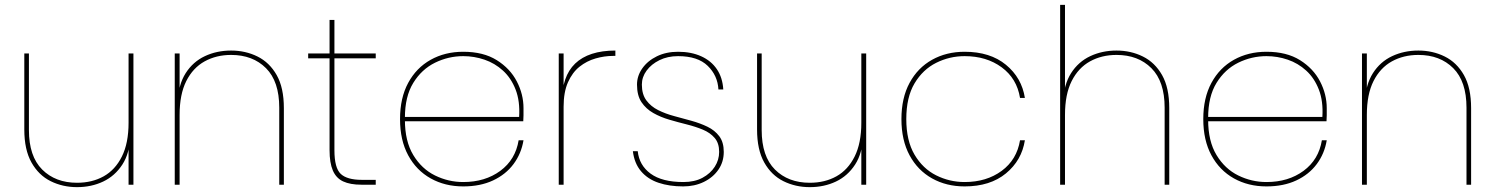

<svg xmlns="http://www.w3.org/2000/svg" viewBox="-20 -760 6153 790"><path d="M529 -540V0H509V-540ZM99 -540V-225Q99 -117 153.5 -62.5Q208 -8 297 -8Q359 -8 406.5 -34.5Q454 -61 481.5 -116Q509 -171 509 -255L516 -202Q514 -130 483.5 -83Q453 -36 404.5 -13Q356 10 297 10Q238 10 188.5 -14.5Q139 -39 109.5 -91.5Q80 -144 80 -227V-540Z M699 0V-540H719V0ZM1129 0V-317Q1129 -425 1074.5 -479.5Q1020 -534 931 -534Q870 -534 822 -507.5Q774 -481 746.5 -426.5Q719 -372 719 -287L711 -340Q714 -412 744 -459Q774 -506 823 -529Q872 -552 931 -552Q990 -552 1039.5 -527.5Q1089 -503 1118.5 -451Q1148 -399 1148 -315V0Z M1336 -142V-678H1356V-142Q1356 -69 1382 -44.5Q1408 -20 1469 -20H1526V0H1467Q1421 0 1392 -13.5Q1363 -27 1349.5 -58.5Q1336 -90 1336 -142ZM1526 -520H1248V-540H1526Z M1636 -261V-279H2116Q2120 -344 2101.5 -391.5Q2083 -439 2049.5 -469.5Q2016 -500 1973.5 -514.5Q1931 -529 1886 -529Q1825 -529 1770 -502Q1715 -475 1680.5 -419Q1646 -363 1646 -275V-267Q1646 -179 1680.5 -122Q1715 -65 1770 -38Q1825 -11 1886 -11Q1976 -11 2038.5 -57Q2101 -103 2114 -183H2134Q2125 -128 2093 -85Q2061 -42 2008.5 -17.5Q1956 7 1886 7Q1811 7 1752 -26Q1693 -59 1659.5 -121Q1626 -183 1626 -270Q1626 -357 1659.5 -419Q1693 -481 1752 -514Q1811 -547 1886 -547Q1969 -547 2024 -512.5Q2079 -478 2106.5 -425Q2134 -372 2134 -315Q2134 -296 2134 -285.5Q2134 -275 2133 -261Z M2299 -321 2292 -341Q2292 -393 2305.5 -432.5Q2319 -472 2346.5 -498.5Q2374 -525 2415.5 -538.5Q2457 -552 2512 -552V-530H2503Q2467 -530 2430.5 -519.5Q2394 -509 2364.5 -485.5Q2335 -462 2317 -421.5Q2299 -381 2299 -321ZM2279 0V-540H2299V0Z M2791 7Q2734 7 2689.5 -8Q2645 -23 2617.5 -55.5Q2590 -88 2584 -138H2604Q2610 -80 2657 -45.5Q2704 -11 2792 -11Q2838 -11 2870.5 -28.5Q2903 -46 2921 -74Q2939 -102 2939 -135Q2939 -171 2920.5 -192.5Q2902 -214 2872 -226.5Q2842 -239 2806 -248Q2770 -257 2734 -267.5Q2698 -278 2668 -295Q2638 -312 2619.5 -339.5Q2601 -367 2601 -412Q2601 -448 2623 -479Q2645 -510 2683 -528.5Q2721 -547 2770 -547Q2824 -547 2865 -528.5Q2906 -510 2929.5 -475.5Q2953 -441 2956 -392H2936Q2933 -449 2892 -489Q2851 -529 2770 -529Q2727 -529 2693.5 -512.5Q2660 -496 2640.5 -469.5Q2621 -443 2621 -412Q2621 -372 2639.5 -347Q2658 -322 2688 -307Q2718 -292 2753.5 -282.5Q2789 -273 2825 -263Q2861 -253 2891 -238.5Q2921 -224 2939.5 -199.5Q2958 -175 2958 -135Q2958 -94 2936 -62Q2914 -30 2876 -11.5Q2838 7 2791 7Z M3544 -540V0H3524V-540ZM3114 -540V-225Q3114 -117 3168.5 -62.5Q3223 -8 3312 -8Q3374 -8 3421.5 -34.5Q3469 -61 3496.5 -116Q3524 -171 3524 -255L3531 -202Q3529 -130 3498.5 -83Q3468 -36 3419.5 -13Q3371 10 3312 10Q3253 10 3203.5 -14.5Q3154 -39 3124.5 -91.5Q3095 -144 3095 -227V-540Z M3689 -270Q3689 -357 3722.5 -419Q3756 -481 3815 -514Q3874 -547 3949 -547Q4054 -547 4119 -493.5Q4184 -440 4197 -357H4177Q4164 -437 4101.5 -483Q4039 -529 3949 -529Q3887 -529 3832 -501.5Q3777 -474 3743 -417Q3709 -360 3709 -270Q3709 -181 3743 -123.5Q3777 -66 3832 -38.5Q3887 -11 3949 -11Q4039 -11 4101.5 -57Q4164 -103 4177 -183H4197Q4184 -100 4119 -46.5Q4054 7 3949 7Q3874 7 3815 -26Q3756 -59 3722.5 -121Q3689 -183 3689 -270Z M4342 0V-740H4362V0ZM4772 0V-317Q4772 -425 4717.5 -479.5Q4663 -534 4574 -534Q4513 -534 4465 -507.5Q4417 -481 4389.5 -426.5Q4362 -372 4362 -287L4354 -340Q4357 -412 4387 -459Q4417 -506 4466 -529Q4515 -552 4574 -552Q4633 -552 4682.5 -527.5Q4732 -503 4761.5 -451Q4791 -399 4791 -315V0Z M4941 -261V-279H5421Q5425 -344 5406.5 -391.5Q5388 -439 5354.5 -469.5Q5321 -500 5278.5 -514.5Q5236 -529 5191 -529Q5130 -529 5075 -502Q5020 -475 4985.5 -419Q4951 -363 4951 -275V-267Q4951 -179 4985.5 -122Q5020 -65 5075 -38Q5130 -11 5191 -11Q5281 -11 5343.5 -57Q5406 -103 5419 -183H5439Q5430 -128 5398 -85Q5366 -42 5313.5 -17.5Q5261 7 5191 7Q5116 7 5057 -26Q4998 -59 4964.5 -121Q4931 -183 4931 -270Q4931 -357 4964.5 -419Q4998 -481 5057 -514Q5116 -547 5191 -547Q5274 -547 5329 -512.5Q5384 -478 5411.5 -425Q5439 -372 5439 -315Q5439 -296 5439 -285.5Q5439 -275 5438 -261Z M5584 0V-540H5604V0ZM6014 0V-317Q6014 -425 5959.5 -479.5Q5905 -534 5816 -534Q5755 -534 5707 -507.5Q5659 -481 5631.5 -426.5Q5604 -372 5604 -287L5596 -340Q5599 -412 5629 -459Q5659 -506 5708 -529Q5757 -552 5816 -552Q5875 -552 5924.5 -527.5Q5974 -503 6003.5 -451Q6033 -399 6033 -315V0Z"/></svg>

Font: Poppins Variable
Style: Regular
Weight: 100
Designer: Jonny Pinhorn
Foundry: Indian Type Foundry
Version: Version 6.000